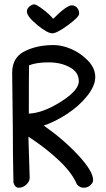

<svg xmlns="http://www.w3.org/2000/svg" viewBox="-20 -875 494 899"><path d="M106 -821Q106 -835 118.5 -845Q131 -855 141 -854.5Q151 -854 181.5 -831Q212 -808 229 -787Q292 -850 316 -850Q332 -850 341.5 -838Q351 -826 350.5 -810.5Q350 -795 298 -757Q246 -719 225 -719Q202 -719 154 -758.5Q106 -798 106 -821ZM43 -20Q40 -152 40 -283L37 -535Q37 -611 104 -639Q158 -664 232 -664Q270 -664 313.5 -645.5Q357 -627 391.5 -591.5Q426 -556 426 -514.5Q426 -473 388 -425.5Q350 -378 294 -341.5Q238 -305 185 -287Q278 -222 347 -147.5Q416 -73 416 -32Q416 -19 403 -7.5Q390 4 371.5 4Q353 4 340 -12Q318 -65 256.5 -123.5Q195 -182 113 -235L119 -43Q119 -25 103 -10.5Q87 4 68.5 4Q50 4 43 -20ZM116 -569Q115 -518 115 -343Q182 -346 265.5 -399Q349 -452 349 -494.5Q349 -537 307 -560Q265 -583 207.5 -583Q150 -583 116 -569Z"/></svg>

Font: Patrick Hand SC
Style: Regular
Weight: 400
Designer: Patrick Wagesreiter
Foundry: Patrick Wagesreiter
Version: Version 1.003;PS 001.003;hotconv 1.0.70;makeotf.lib2.5.58329